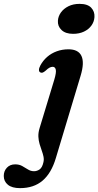

<svg xmlns="http://www.w3.org/2000/svg" viewBox="-138 -728 509 993"><path d="M279 -336.5 151 89Q128 167 82.5 206Q37 245 -34.5 245Q-76 245 -97.2 227.5Q-118.5 210 -118.5 182Q-118.5 156.5 -102.2 139.2Q-86 122 -59.5 122Q-38.5 122 -23 130.8Q-7.5 139.5 6.8 148.5Q21 157.5 38 157.5Q53.5 157.5 67 148Q80.5 138.5 86.5 111.5Q90 97 87 82.2Q84 67.5 78 51.2Q72 35 66.8 17Q61.5 -1 60.5 -21Q59.5 -41 66.5 -64.5L142.5 -315Q154 -353.5 150.5 -368Q147 -382.5 134.5 -382.5Q126.5 -382.5 118.2 -378.2Q110 -374 98 -362.5Q88.5 -354.5 82.5 -352.5Q76.5 -350.5 70.5 -353.5Q63.5 -357 63.5 -366.5Q63.5 -376 71 -390Q84.5 -415 106 -433.8Q127.5 -452.5 155.8 -462.8Q184 -473 216 -473Q267 -473 283.2 -438.8Q299.5 -404.5 279 -336.5ZM240 -553Q201 -553 180.2 -572.8Q159.5 -592.5 161.5 -621Q163 -644 177.2 -663.8Q191.5 -683.5 216.2 -695.8Q241 -708 273.5 -708Q315 -708 333.8 -688Q352.5 -668 350.5 -639.5Q349 -615.5 334.8 -595.8Q320.5 -576 296.2 -564.5Q272 -553 240 -553Z"/></svg>

Font: Fraunces SemiBold
Style: Italic
Weight: 600
Italic angle: -16°
Version: Version 1.000;[b76b70a41]